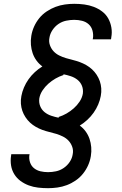

<svg xmlns="http://www.w3.org/2000/svg" viewBox="-20 -843 640 1006"><path d="M232 143Q205 143 179.5 140Q154 137 131 128.5Q108 120 88 105.5Q68 91 55 70Q42 49 38 24Q34 -1 38 -27Q38 -29 38.5 -31Q39 -33 39 -35H135Q135 -34 134.5 -33Q134 -32 134 -31Q131 -11 137.5 8Q144 27 158.5 38.5Q173 50 192 54.5Q211 59 232 59Q252 59 273.5 54.5Q295 50 314 37Q333 24 345.5 5Q358 -14 361 -35Q365 -55 358.5 -73.5Q352 -92 339.5 -105.5Q327 -119 310 -127.5Q293 -136 275 -141.5Q257 -147 238 -151.5Q219 -156 201.5 -162.5Q184 -169 167.5 -178.5Q151 -188 137.5 -200.5Q124 -213 113.5 -229Q103 -245 97 -262.5Q91 -280 89.5 -299.5Q88 -319 92 -340Q96 -362 105.5 -384.5Q115 -407 129.5 -427.5Q144 -448 162.5 -465Q181 -482 202 -495Q184 -508 171 -526Q158 -544 151 -564.5Q144 -585 142 -608Q140 -631 144 -655Q148 -680 158.5 -703.5Q169 -727 185.5 -747.5Q202 -768 224.5 -783Q247 -798 271 -807Q295 -816 320 -819.5Q345 -823 369 -823Q396 -823 422 -819.5Q448 -816 471.5 -807Q495 -798 515 -783Q535 -768 547 -746.5Q559 -725 563.5 -699Q568 -673 563 -647Q563 -644 562.5 -641.5Q562 -639 561 -637H466Q466 -638 466 -639.5Q466 -641 467 -642Q470 -663 464.5 -683Q459 -703 444.5 -716Q430 -729 410 -734Q390 -739 369 -739Q348 -739 326.5 -734.5Q305 -730 286.5 -717.5Q268 -705 255 -685.5Q242 -666 239 -645Q235 -625 241.5 -606.5Q248 -588 260.5 -574.5Q273 -561 290 -552.5Q307 -544 325.5 -538.5Q344 -533 362.5 -528.5Q381 -524 398.5 -517.5Q416 -511 432.5 -501.5Q449 -492 462.5 -479.5Q476 -467 486.5 -451Q497 -435 503 -417.5Q509 -400 510.5 -380.5Q512 -361 508 -340Q504 -318 494.5 -295.5Q485 -273 470.5 -252.5Q456 -232 437.5 -215Q419 -198 398 -185Q416 -172 429 -154Q442 -136 449 -115.5Q456 -95 458 -72Q460 -49 456 -25Q452 0 441.5 23.5Q431 47 414.5 67.5Q398 88 376 103Q354 118 330 127Q306 136 281 139.5Q256 143 232 143ZM288 -226 287 -230Q309 -237 329 -248.5Q349 -260 366.5 -275.5Q384 -291 397 -310.5Q410 -330 414 -352Q417 -374 409.5 -393Q402 -412 386.5 -424.5Q371 -437 351.5 -443.5Q332 -450 312 -454L313 -450Q291 -443 271 -431.5Q251 -420 233.5 -404.5Q216 -389 203 -369.5Q190 -350 186 -328Q183 -306 190.5 -287Q198 -268 213.5 -255.5Q229 -243 248.5 -236.5Q268 -230 288 -226Z"/></svg>

Font: Iosevka Curly Slab MdEx
Style: Italic
Weight: 500
Width: 7
Italic angle: -9°
Monospace: yes
Designer: Belleve Invis
Foundry: Belleve Invis
Version: Version 11.0.0; ttfautohint (v1.8.3)